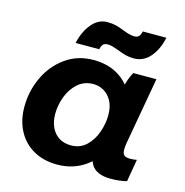

<svg xmlns="http://www.w3.org/2000/svg" viewBox="-108 -830 907 941"><g transform="rotate(15 345.0 -359.5)"><path d="M426.2 -166.6 445.4 -165.2 477.2 -430.8Q479.4 -438.8 482.2 -450.2Q492.2 -489 509.2 -520H626.6L566.8 -182.8Q559.6 -141.4 566.6 -125.8Q573.6 -110.2 601.2 -110.2Q620.6 -110.2 636.4 -113.6L617 -0.2Q581 9.2 535.8 9.2Q461 9.2 436.1 -34.6Q411.2 -78.4 426.2 -166.6ZM532.8 -302.2Q532.8 -219 499.6 -147.3Q466.4 -75.6 405.4 -32.8Q344.4 10 263.6 10Q195.6 10 144.1 -19Q92.6 -48 64.5 -100.8Q36.4 -153.6 36.4 -222.2Q36.4 -301.8 69.5 -372.9Q102.6 -444 163.9 -487.8Q225.2 -531.6 305.4 -531.6Q375.4 -531.6 426.9 -502.3Q478.4 -473 505.6 -420.7Q532.8 -368.4 532.8 -302.2ZM191.4 -228.8Q191.4 -189.2 205.3 -159.7Q219.2 -130.2 244.8 -114.3Q270.4 -98.4 305.6 -98.4Q351.8 -98.4 383.1 -128.5Q414.4 -158.6 429.5 -202.9Q444.6 -247.2 444.6 -288.4Q444.6 -333.2 428 -362Q411.4 -390.8 386.5 -404.1Q361.6 -417.4 335.8 -417.4Q288.4 -417.4 255.9 -388Q223.4 -358.6 207.4 -314.8Q191.4 -271 191.4 -228.8ZM322.2 -728.4Q347 -728.4 366.3 -723.8Q385.6 -719.2 406.8 -710.2Q410.4 -708.6 412.4 -708.2Q427.8 -702.2 441.1 -698.7Q454.4 -695.2 467.2 -695.2Q483.8 -695.2 491.1 -704.3Q498.4 -713.4 501.8 -729H621.2Q608.2 -667.4 574.9 -628.7Q541.6 -590 493.2 -590Q470.8 -590 452.1 -594.6Q433.4 -599.2 412.6 -607.8Q409.4 -609.4 407 -609.8Q391.2 -615.8 378.1 -619.5Q365 -623.2 352.2 -623.2Q335.6 -623.2 328.3 -614.1Q321 -605 317.6 -589.4H198.2Q211.2 -649.4 244.2 -688.9Q277.2 -728.4 322.2 -728.4Z"/></g></svg>

Font: Fixel Italic Variable Display Thin
Style: Italic
Weight: 100
Italic angle: -10°
Designer: AlfaBravo + MacPaw
Foundry: Kyrylo Tkachov, Marchela Mozhyna, Serhii Makarenko, Maria Weinstein, Zakhar Kryvoshyya
Version: Version 1.210;Glyphs 3.2 (3217)